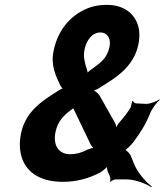

<svg xmlns="http://www.w3.org/2000/svg" viewBox="-20 -741 679 793"><path d="M434 8 437 10C440 5 453 0 458 0H502C538 0 582 17 605 32L607 29C585 13 551 -24 535 -61L520 -98C514 -109 501 -124 493 -123L492 -119C500 -120 521 -141 530 -153C558 -190 582 -227 600 -273C608 -293 628 -319 639 -328V-331C627 -322 600 -312 584 -312L541 -314C536 -315 530 -320 529 -325L526 -323C525 -318 521 -304 520 -298C508 -278 494 -259 476 -239C468 -231 459 -214 457 -206H461C463 -214 457 -231 452 -239L392 -345C386 -355 370 -369 361 -370L360 -367C368 -365 386 -374 397 -382L422 -398C476 -431 534 -477 551 -555C556 -578 557 -599 554 -619C544 -678 498 -721 421 -721C394 -721 369 -717 345 -708C278 -682 221 -624 202 -534C188 -471 210 -429 230 -386C233 -382 239 -373 243 -372L245 -376C241 -377 231 -373 225 -369C160 -328 87 -285 67 -191C61 -162 60 -135 65 -110C79 -35 140 10 239 10C299 10 348 -5 393 -28C403 -34 422 -49 426 -57L423 -58C419 -50 425 -29 430 -21C433 -16 439 1 434 8ZM270 -104C222 -104 197 -141 210 -199C219 -240 244 -265 271 -285C271 -286 273 -289 273 -289C273 -289 273 -285 273 -285L275 -288L279 -291C281 -292 286 -296 286 -298H283C282 -296 283 -291 285 -289L354 -145C358 -138 365 -128 371 -127L373 -130C366 -132 351 -127 341 -123C317 -110 293 -104 270 -104ZM395 -607C423 -607 440 -582 432 -546C423 -505 400 -486 376 -468L350 -449C346 -446 340 -440 338 -436L341 -435C343 -439 341 -447 340 -451C335 -465 331 -479 329 -492C326 -507 326 -521 329 -536C338 -578 362 -607 395 -607Z"/></svg>

Font: Asimov
Style: EdgeExtremeIt
Weight: 500
Designer: Google
Version: Version 2.000980: 2014